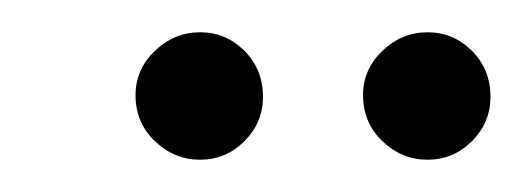

<svg xmlns="http://www.w3.org/2000/svg" viewBox="-20 -669 324 119"><path d="M104 -570Q88 -570 76 -581.5Q64 -593 64 -610Q64 -626 76 -637.5Q88 -649 104 -649Q120 -649 131.5 -637.5Q143 -626 143 -609Q143 -593 131.5 -581.5Q120 -570 104 -570ZM245 -570Q229 -570 217 -581.5Q205 -593 205 -610Q205 -626 217 -637.5Q229 -649 245 -649Q261 -649 272.5 -637.5Q284 -626 284 -609Q284 -593 272.5 -581.5Q261 -570 245 -570Z"/></svg>

Font: DM Sans 20pt ExtraLight
Style: Italic
Weight: 250
Italic angle: -10°
Version: Version 4.004;gftools[0.9.30]